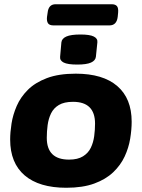

<svg xmlns="http://www.w3.org/2000/svg" viewBox="-20 -879 670 907"><path d="M293 8Q165 8 96.5 -50.5Q28 -109 28 -220Q28 -254 34.5 -295.5Q41 -337 59 -378.5Q77 -420 111.5 -454.5Q146 -489 201.5 -510Q257 -531 338 -531Q466 -531 534 -472.5Q602 -414 602 -304Q602 -267 595 -224Q588 -181 569 -140Q550 -99 515 -65.5Q480 -32 425.5 -12Q371 8 293 8ZM306 -125Q347 -125 372 -140.5Q397 -156 409 -181Q421 -206 425 -236Q429 -266 429 -295Q429 -398 325 -398Q283 -398 258 -383Q233 -368 221 -343Q209 -318 205 -288Q201 -258 201 -228Q201 -125 306 -125ZM345 -574Q300 -574 281 -583.5Q262 -593 264 -611L270 -679Q272 -697 293.5 -706.5Q315 -716 360 -716Q404 -716 423 -706.5Q442 -697 440 -679L433 -611Q431 -593 410 -583.5Q389 -574 345 -574ZM233 -759Q213 -759 206.5 -769.5Q200 -780 202 -799L205 -819Q209 -859 243 -859H507Q525 -859 532.5 -850Q540 -841 538 -819L536 -799Q531 -759 497 -759Z"/></svg>

Font: Asap Semi Expanded Semi Expanded ExtraBold
Style: Italic
Weight: 800
Width: 6
Italic angle: -6°
Designer: Pablo Cosgaya
Foundry: Omnibus-Type
Version: Version 3.001; ttfautohint (v1.8.4.7-5d5b)